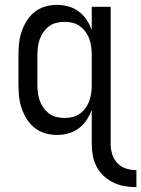

<svg xmlns="http://www.w3.org/2000/svg" viewBox="-20 -548 582 791"><path d="M542 223Q518 223 494 219Q470 215 448 204.5Q426 194 408 177.5Q390 161 378.5 139.5Q367 118 362.5 94Q358 70 358 46V-96Q350 -73 336.5 -53Q323 -33 304 -19Q285 -5 262 1.5Q239 8 215 8Q190 8 166 1Q142 -6 122.5 -21.5Q103 -37 90 -58Q77 -79 69 -102.5Q61 -126 58.5 -150.5Q56 -175 56 -200V-320Q56 -345 58.5 -369.5Q61 -394 69 -417.5Q77 -441 90 -462Q103 -483 122.5 -498.5Q142 -514 166 -521Q190 -528 215 -528Q239 -528 262 -521.5Q285 -515 304 -501Q323 -487 336.5 -467Q350 -447 358 -424V-520H436V46Q436 67 442.5 88Q449 109 464 124.5Q479 140 500 146.5Q521 153 542 153ZM246 -62Q263 -62 279.5 -66Q296 -70 309.5 -80Q323 -90 333 -104Q343 -118 348.5 -134Q354 -150 356 -166.5Q358 -183 358 -200V-320Q358 -337 356 -353.5Q354 -370 348.5 -386Q343 -402 333 -416Q323 -430 309.5 -440Q296 -450 279.5 -454Q263 -458 246 -458Q229 -458 212.5 -454Q196 -450 182.5 -440Q169 -430 159 -416Q149 -402 143.5 -386Q138 -370 136 -353.5Q134 -337 134 -320V-200Q134 -183 136 -166.5Q138 -150 143.5 -134Q149 -118 159 -104Q169 -90 182.5 -80Q196 -70 212.5 -66Q229 -62 246 -62Z"/></svg>

Font: Huly
Style: Regular
Weight: 400
Designer: Belleve Invis
Foundry: Belleve Invis
Version: Version 33.2.5; ttfautohint (v1.8.4)